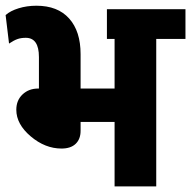

<svg xmlns="http://www.w3.org/2000/svg" viewBox="-42 -664 681 684"><path d="M366.2 0V-229.5H245.1V-197.8Q245.1 -168.5 227.5 -151.6Q210 -134.8 177.2 -134.8Q118.7 -134.8 67.4 -178.2Q16.1 -221.7 16.1 -272.9Q16.1 -306.6 38.3 -327.6Q60.5 -348.6 94.2 -348.6H96.7V-460.9Q96.7 -529.3 49.8 -529.3Q33.2 -529.3 20.5 -524.9Q7.8 -520.5 -9.8 -508.8L-22 -610.4Q-4.9 -625.5 24.4 -634.5Q53.7 -643.6 87.9 -643.6Q163.6 -643.6 204.3 -598.1Q245.1 -552.7 245.1 -471.2V-348.6H366.2V-525.4H338.9V-631.3H618.7V-525.4H514.6V0Z"/></svg>

Font: Yantramanav Black
Style: Regular
Weight: 900
Version: Version 1.001;PS 1.0;hotconv 1.0.72;makeotf.lib2.5.5900; ttf